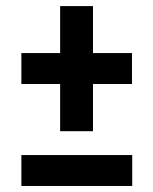

<svg xmlns="http://www.w3.org/2000/svg" viewBox="-20 -572 508 636"><path d="M50.8 44H418V-58.4H50.8ZM50.8 -293.8H179.2V-137.4H288V-293.8H417.2V-396.2H288V-551.8H179.2V-396.2H50.8Z"/></svg>

Font: Secuela Light
Style: Regular
Weight: 300
Designer: Fernando Haro
Foundry: deFharo
Version: Version 1.708